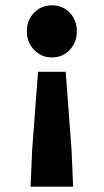

<svg xmlns="http://www.w3.org/2000/svg" viewBox="-20 -530 390 722"><path d="M95 172 101 32 123 -260H227L249 32L255 172ZM175 -314Q135 -314 108 -342.5Q81 -371 81 -412Q81 -454 108 -482Q135 -510 175 -510Q216 -510 242.5 -482Q269 -454 269 -412Q269 -371 242.5 -342.5Q216 -314 175 -314Z"/></svg>

Font: Source Sans 3 ExtraBold
Style: Regular
Weight: 800
Designer: Paul D. Hunt
Foundry: Adobe
Version: Version 3.052;hotconv 1.1.0;makeotfexe 2.6.0